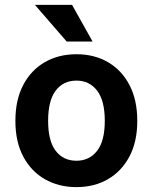

<svg xmlns="http://www.w3.org/2000/svg" viewBox="-20 -755 626 786"><path d="M43 -260Q43 -346 75 -407Q107 -468 163.5 -500.5Q220 -533 293 -533Q366 -533 422 -500.5Q478 -468 510 -407Q542 -346 542 -260Q542 -175 510 -114.5Q478 -54 422 -21.5Q366 11 293 11Q220 11 163.5 -21.5Q107 -54 75 -114.5Q43 -175 43 -260ZM177 -260Q177 -178 208 -137.5Q239 -97 293 -97Q346 -97 377.5 -137.5Q409 -178 409 -260Q409 -343 377.5 -384Q346 -425 293 -425Q239 -425 208 -384Q177 -343 177 -260ZM123 -735H275L359 -585H253Z"/></svg>

Font: Radio Canada SemiBold
Style: Regular
Weight: 600
Designer: Charles Daoud, Etienne Aubert Bonn, Alexandre Saumier Demers, Jacques Le Bailly
Foundry: Radio-Canada
Version: Version 2.104; ttfautohint (v1.8.4.7-5d5b);gftools[0.9.28.de